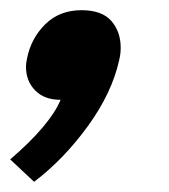

<svg xmlns="http://www.w3.org/2000/svg" viewBox="-43 -197 332 377"><path d="M-23 116Q55 49 76 -1Q44 -1 26 -19.5Q8 -38 8 -66Q8 -72 10 -82Q18 -122 46 -149.5Q74 -177 117 -177Q157 -177 175.5 -156Q194 -135 194 -103Q194 -91 191 -79Q177 -15 130 50Q83 115 24 160Z"/></svg>

Font: Trirong Black
Style: Italic
Weight: 900
Italic angle: -12°
Designer: Katatrad Team
Foundry: CadsonDemak
Version: Version 1.001